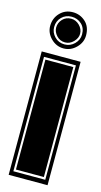

<svg xmlns="http://www.w3.org/2000/svg" viewBox="-109 -709 391 744"><g transform="rotate(15 87.0 -336.5)"><path d="M9 0V-495H165V0ZM23 -18H151V-477H23ZM31 -27V-468H143V-27ZM87 -528Q58 -528 36.5 -549.5Q15 -571 15 -599Q15 -630 35.5 -651.5Q56 -673 87 -673Q116 -673 137.5 -653.5Q159 -634 159 -599Q159 -571 137.5 -549.5Q116 -528 87 -528ZM87 -544Q110 -544 126.5 -560.5Q143 -577 143 -599Q143 -625 126.5 -640Q110 -655 87 -655Q63 -655 47 -639Q31 -623 31 -599Q31 -577 47 -560.5Q63 -544 87 -544ZM87 -552Q66 -552 52.5 -567Q39 -582 39 -599Q39 -618 52.5 -632.5Q66 -647 87 -647Q106 -647 120.5 -632.5Q135 -618 135 -599Q135 -582 120.5 -567Q106 -552 87 -552Z"/></g></svg>

Font: Alumni Sans Collegiate One SC
Style: Regular
Weight: 400
Designer: Robert E. Leuschke
Foundry: Robert E. Leuschke
Version: Version 1.100